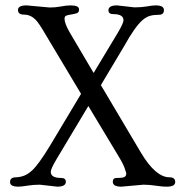

<svg xmlns="http://www.w3.org/2000/svg" viewBox="-20 -682 684 709"><path d="M47.9 7.3Q17.1 7.3 17.1 -9.5Q17.1 -26.4 36.4 -27.1Q55.7 -27.8 70.1 -33.7Q84.5 -39.6 98.6 -52.7Q122.6 -74.7 164.1 -143.1L279.3 -335.4L149.9 -551.8Q123 -598.1 110.8 -609.9Q92.3 -627.9 69.3 -627.9Q46.4 -627.9 46.4 -645Q46.4 -662.1 78.1 -662.1L163.6 -654.3Q185.5 -654.3 205.3 -658.2Q225.1 -662.1 241.2 -662.1Q272 -662.1 272 -647Q272 -636.2 263.7 -633.3Q255.4 -630.4 245.1 -628.9Q234.9 -627.4 226.6 -625Q218.3 -622.6 218.3 -613.3Q218.3 -595.2 237.3 -562.5L325.7 -412.6L415 -561Q436 -596.2 436 -607.4Q436 -629.9 397.9 -629.9Q380.4 -629.9 380.4 -644Q380.4 -662.1 412.1 -662.1L476.6 -654.8Q502.4 -654.8 522.9 -658.4Q543.5 -662.1 554.7 -662.1Q585.4 -662.1 585.4 -644.8Q585.4 -627.4 566.7 -627.4Q547.9 -627.4 533.9 -623.5Q520 -619.6 505.9 -607.4Q478 -583 438.5 -511.7L352.5 -367.7L500.5 -118.2Q554.7 -27.3 606 -27.3Q627 -27.3 627 -10Q627 7.3 596.2 7.3Q583.5 7.3 574.7 6.1Q565.9 4.9 557.1 3.9Q530.8 0 509.8 0L428.2 7.3Q396.5 7.3 396.5 -10.7Q396.5 -24.9 410.9 -24.9Q425.3 -24.9 431.9 -26.1Q438.5 -27.3 441.4 -29.8Q446.3 -33.2 446.3 -42.5Q445.3 -43.9 441.2 -58.3Q437 -72.8 420.4 -100.6L306.2 -290.5L188.5 -93.8Q167.5 -58.6 167.5 -47.4Q167.5 -24.9 205.6 -24.9Q223.1 -24.9 223.1 -10.7Q223.1 7.3 191.4 7.3L127 0Q102.5 0 80.6 3.7Q58.6 7.3 47.9 7.3Z"/></svg>

Font: Ovo
Style: Regular
Weight: 400
Designer: Nicole Fally
Foundry: Sorkin Type Co.
Version: Version 1.001